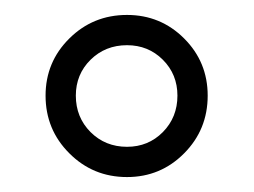

<svg xmlns="http://www.w3.org/2000/svg" viewBox="-20 -772 340 257"><path d="M150 -535Q104.5 -535 72.8 -566.8Q41 -598.5 41 -644Q41 -689 72.8 -720.5Q104.5 -752 150 -752Q195 -752 226.5 -720.5Q258 -689 258 -644Q258 -598.5 226.5 -566.8Q195 -535 150 -535ZM150 -575.5Q178.5 -575.5 198 -595.2Q217.5 -615 217.5 -644Q217.5 -672.5 198 -692Q178.5 -711.5 150 -711.5Q121 -711.5 101.2 -692Q81.5 -672.5 81.5 -644Q81.5 -615 101.2 -595.2Q121 -575.5 150 -575.5Z"/></svg>

Font: Trispace Condensed ExtraLight
Style: Regular
Weight: 200
Width: 3
Designer: Tyler Finck
Foundry: Etcetera Type Company
Version: Version 1.210; ttfautohint (v1.8.3)